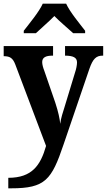

<svg xmlns="http://www.w3.org/2000/svg" viewBox="-20 -786 580 1042"><path d="M109 -619V-606H175C200 -630 247 -670 275 -699C303 -670 351 -630 377 -606H442V-619C413 -657 359 -721 339 -766H212C192 -721 138 -657 109 -619ZM25 179V236H41C226 236 260 190 325 -2L465 -412C484 -467 502 -484 537 -484H540V-536H333V-484H337C377 -483 398 -474 398 -447C398 -433 393 -409 388 -395L329 -201C323 -182 310 -144 307 -114C304 -142 297 -177 280 -229L220 -403C214 -418 209 -436 209 -449C209 -474 228 -484 265 -484H268V-536H0V-481H4C32 -480 49 -473 63 -436L230 6C200 111 154 179 25 179Z"/></svg>

Font: Noto Serif Tamil SemiCondensed
Style: Bold
Weight: 700
Width: 4
Designer: Indian Type Foundry, Tom Grace, and the Monotype Design Team
Foundry: Monotype Imaging Inc.
Version: Version 2.004